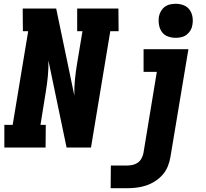

<svg xmlns="http://www.w3.org/2000/svg" viewBox="-20 -780 1090 1015"><path d="M3 0V-120H47L129 -615H101L100 -735H277L373 -275Q372 -316 376 -357.5Q380 -399 387 -441L416 -615H388V-735H606L607 -615H563L461 0H332L236 -460Q237 -419 233 -377.5Q229 -336 222 -294L194 -120H222L221 0ZM565 215 566 95H652Q666 95 680.5 92Q695 89 707.5 80.5Q720 72 727.5 58.5Q735 45 738 31L809 -400H739V-520H976L881 50Q877 75 867 99.5Q857 124 839.5 144Q822 164 799 178.5Q776 193 751.5 201Q727 209 701.5 212Q676 215 652 215ZM909 -580Q887 -580 867 -587.5Q847 -595 835.5 -611.5Q824 -628 820.5 -649Q817 -670 820 -692Q823 -707 830.5 -720.5Q838 -734 850.5 -743.5Q863 -753 878.5 -756.5Q894 -760 909 -760Q931 -760 950.5 -752.5Q970 -745 982 -728.5Q994 -712 997.5 -691Q1001 -670 997 -648Q995 -633 987 -619.5Q979 -606 966.5 -596.5Q954 -587 939 -583.5Q924 -580 909 -580Z"/></svg>

Font: Iosevka Etoile Heavy
Style: Italic
Weight: 900
Italic angle: -9°
Designer: Belleve Invis
Foundry: Belleve Invis
Version: Version 22.1.2; ttfautohint (v1.8.4)